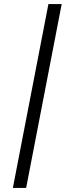

<svg xmlns="http://www.w3.org/2000/svg" viewBox="-20 -758 350 940"><path d="M43 162 217 -738H282L108 162Z"/></svg>

Font: REM Light
Style: Italic
Weight: 300
Italic angle: -11°
Designer: Octavio Pardo
Foundry: Ashler Design
Version: Version 1.005;gftools[0.9.28]